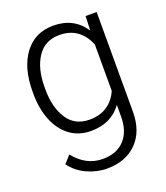

<svg xmlns="http://www.w3.org/2000/svg" viewBox="-136 -628 807 931"><g transform="rotate(-20 267.5 -162.5)"><path d="M247 -533Q353 -533 408 -449L411 -523H468V-9Q468 93 410.5 150.5Q353 208 257 208Q205 208 154.5 185Q104 162 73 119L107 81Q168 157 253 157Q326 157 366 113.5Q406 70 406 -7V-66Q351 10 246 10Q184 10 138.5 -23.5Q93 -57 68.5 -117.5Q44 -178 44 -256V-267Q44 -389 98 -461Q152 -533 247 -533ZM258 -44Q314 -44 351 -70Q388 -96 406 -139V-378Q364 -480 259 -480Q184 -480 145 -421Q106 -362 106 -267V-256Q106 -162 144.5 -103Q183 -44 258 -44Z"/></g></svg>

Font: Freesentation 3 Light
Style: Regular
Weight: 300
Designer: glyphs from Roboto by Christian Robertson / Hangul glyphs from Noto Sans CJK(Source Han Sans) by Jang Soo-young and Kang
Foundry: PT&
Version: Version 2.001